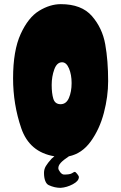

<svg xmlns="http://www.w3.org/2000/svg" viewBox="-20 -734 584 925"><path d="M261 76Q261 84 270 95.5Q279 107 289 107Q317 107 327 100.5Q337 94 340 94Q344 94 352 104Q360 114 360 119Q360 138 331 153.5Q302 169 272 171Q243 171 215 158Q204 153 198 137.5Q192 122 192 99Q192 81 201 66Q210 51 229 30Q230 29 242 19Q122 -1 82.5 -116Q43 -231 43 -357Q43 -490 79.5 -570Q116 -650 168.5 -682Q221 -714 273 -714Q373 -714 423 -656.5Q473 -599 487 -520.5Q501 -442 501 -343Q501 -269 480.5 -190.5Q460 -112 417.5 -53Q375 6 312 19Q285 37 273 50Q261 63 261 76ZM229 -325Q229 -284 237 -258Q245 -232 272 -232Q299 -232 312 -262Q325 -292 325 -334Q325 -374 312.5 -404Q300 -434 279 -434Q254 -434 241.5 -399.5Q229 -365 229 -325Z"/></svg>

Font: Barriecito
Style: Regular
Weight: 400
Designer: Pablo Cosgaya & Sergio Jiménez
Foundry: Pablo Cosgaya & Sergio Jiménez
Version: Version 1.001